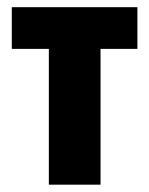

<svg xmlns="http://www.w3.org/2000/svg" viewBox="-20 -504 407 524"><path d="M12.2 -370.6H113.3V0H254.4V-370.6H355V-484.4H12.2Z"/></svg>

Font: Roboto Flex
Style: wght 700 wdth 25 opsz 34 GRAD 0.00 slnt 0.00 XTRA 468 XOPQ 96 YOPQ 79 YTLC 514 YTUC 712 YTAS 750 YTDE -203.00 YTFI 738
Weight: 700
Width: 1
Designer: Berlow after Robertson
Foundry: Google
Version: Version 3.100